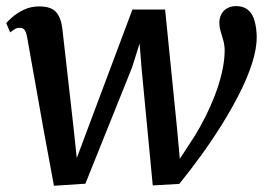

<svg xmlns="http://www.w3.org/2000/svg" viewBox="-21 -584 852 614"><path d="M151.5 10 119.5 -163 66 -463.5Q63 -481 57.8 -488Q52.5 -495 43.5 -495Q33.5 -495.5 26.2 -490.8Q19 -486 11.5 -480.5L-1 -510Q3.5 -516 18.2 -529Q33 -542 55.2 -552.8Q77.5 -563.5 104 -563.5Q142 -563.5 157.8 -546Q173.5 -528.5 178 -495.5L214 -177.5L224.5 -78.5L264.5 -185.5L402.5 -553.5H507L545.5 -170L554 -76L602.5 -150.5Q618.5 -176.5 635 -209Q651.5 -241.5 665.5 -277.5Q679.5 -313.5 688.2 -350.2Q697 -387 697.5 -421.5Q697.5 -439 693.2 -454.2Q689 -469.5 684.8 -483.5Q680.5 -497.5 680.5 -510.5Q680.5 -535 695.2 -549.8Q710 -564.5 734.5 -564.5Q758 -564.5 772.5 -552Q787 -539.5 793.2 -517Q799.5 -494.5 800 -465.5Q800 -428.5 785.5 -382.8Q771 -337 745.8 -287Q720.5 -237 688.8 -186Q657 -135 621.8 -86.5Q586.5 -38 552.5 4L467.5 9L431.5 -368L425.5 -445L401 -367.5L252 3.5Z"/></svg>

Font: Merriweather 28pt Medium
Style: Italic
Weight: 500
Italic angle: -7.8°
Version: Version 2.101